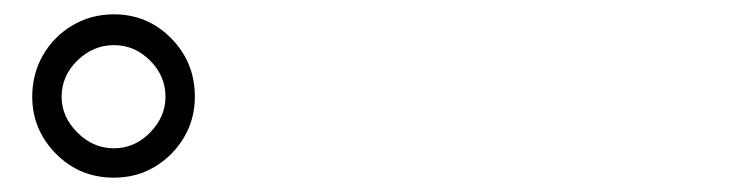

<svg xmlns="http://www.w3.org/2000/svg" viewBox="-20 -842 1040 268"><path d="M25 -707Q25 -739 40 -765Q55 -791 81 -806.5Q107 -822 139 -822Q186 -822 219 -788.5Q252 -755 252 -707Q252 -676 237 -650.5Q222 -625 196.5 -609.5Q171 -594 139 -594Q91 -594 58 -627.5Q25 -661 25 -707ZM66 -707Q66 -679 88 -657Q110 -635 139 -635Q168 -635 189.5 -657Q211 -679 211 -707Q211 -736 189.5 -757.5Q168 -779 139 -779Q110 -779 88 -757.5Q66 -736 66 -707Z"/></svg>

Font: Chiron GoRound TC N
Style: Regular
Weight: 350
Designer: Ryoko NISHIZUKA 西塚涼子 (kana, bopomofo & ideographs); Paul D. Hunt (Latin, Greek & Cyrillic); Sandoll Communications 산돌커뮤니
Foundry: Adobe
Version: Version 1.000;hotconv 1.1.1;makeotfexe 2.6.0